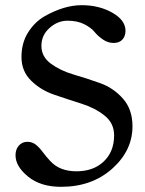

<svg xmlns="http://www.w3.org/2000/svg" viewBox="-20 -716 562 742"><path d="M492 -228Q492 -134 413.5 -64Q335 6 216 6Q137 6 88.5 -33.5Q40 -73 40 -116Q40 -139 53 -153.5Q66 -168 85.5 -168Q105 -168 119 -156.5Q133 -145 145.5 -128Q158 -111 174 -94Q210 -54 275.5 -54Q341 -54 381 -92Q421 -130 421 -193Q421 -240 384 -269.5Q347 -299 294.5 -315.5Q242 -332 189.5 -350Q137 -368 100 -404.5Q63 -441 63 -495.5Q63 -550 88.5 -590.5Q114 -631 152 -653Q228 -696 295.5 -696Q363 -696 414 -667Q465 -638 465 -597Q465 -576 453 -563Q441 -550 419 -550Q397 -550 377.5 -563.5Q358 -577 345 -593Q332 -609 305.5 -622.5Q279 -636 241 -636Q203 -636 171.5 -608Q140 -580 140 -538.5Q140 -497 176.5 -470Q213 -443 264.5 -428Q316 -413 367.5 -394.5Q419 -376 455.5 -334.5Q492 -293 492 -228Z"/></svg>

Font: Macondo
Style: Regular
Weight: 400
Version: Version 2.001